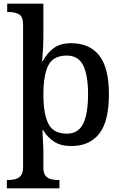

<svg xmlns="http://www.w3.org/2000/svg" viewBox="-20 -780 663 1040"><path d="M17 240V195H26Q46 195 64 190Q82 185 93.5 170.5Q105 156 105 125V-646Q105 -691 82 -703Q59 -715 27 -715H19V-760H215V-576Q215 -555 213.5 -525Q212 -495 210 -472Q208 -449 208 -449H212Q235 -493 271 -519.5Q307 -546 365 -546Q465 -546 517.5 -479.5Q570 -413 570 -268Q570 -123 517.5 -56Q465 11 367 11Q309 11 272.5 -13Q236 -37 214 -75H210Q210 -75 210.5 -61.5Q211 -48 212 -28Q213 -8 214 11Q215 30 215 40V129Q215 158 226.5 172Q238 186 256 190.5Q274 195 294 195H302V240ZM342 -56Q404 -56 430.5 -110Q457 -164 457 -269Q457 -373 430.5 -426Q404 -479 342 -479Q269 -479 242 -426.5Q215 -374 215 -268Q215 -164 242 -110Q269 -56 342 -56Z"/></svg>

Font: Noto Serif Bengali Medium
Style: Regular
Weight: 500
Designer: Juan Bruce, Universal Thirst, Indian Type Foundry and the Monotype Design Team.
Foundry: Monotype Imaging Inc.
Version: Version 2.003; ttfautohint (v1.8.4.7-5d5b)